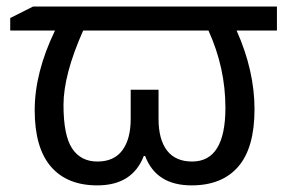

<svg xmlns="http://www.w3.org/2000/svg" viewBox="-20 -556 896 586"><path d="M378.9 -192.9V-282.2H463.9V-192.9Q463.9 -130.4 489.7 -96.7Q515.6 -63 566.4 -63Q668 -63 668 -227.1Q668 -349.1 616.2 -462.9H233.9Q173.8 -328.1 173.8 -235.4Q173.8 -142.6 200.2 -102.8Q226.6 -63 277.3 -63Q328.1 -63 353.5 -97.4Q378.9 -131.8 378.9 -192.9ZM276.9 9.8Q184.6 9.8 135.3 -47.6Q85.9 -105 85.9 -219.7Q85.9 -334.5 147.9 -462.9H11.2V-501L81.1 -536.1H825.2V-462.9H702.1Q756.8 -340.3 756.8 -222.7Q756.8 -105 707.3 -47.6Q657.7 9.8 564.9 9.8Q456.5 9.8 422.9 -80.1H418.9Q384.3 9.8 276.9 9.8Z"/></svg>

Font: NotoSans
Style: Regular
Weight: 400
Designer: Monotype Design team
Foundry: Monotype Imaging Inc.
Version: Version 1.04